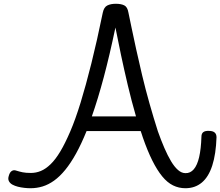

<svg xmlns="http://www.w3.org/2000/svg" viewBox="-20 -981 1168 1018"><path d="M142 17Q126 17 108.5 15Q91 13 75 9Q59 5 46 -2Q33 -9 27 -21Q21 -33 27 -50Q32 -68 42.5 -74.5Q53 -81 64 -77Q83 -71 100 -67.5Q117 -64 144 -64Q171 -64 196.5 -74.5Q222 -85 248 -110Q274 -135 299.5 -177.5Q325 -220 352.5 -284Q380 -348 407.5 -437.5Q435 -527 464.5 -645Q494 -763 525 -914Q531 -943 549 -952Q567 -961 594 -961Q622 -961 639 -952.5Q656 -944 661 -914Q667 -885 677.5 -834.5Q688 -784 702 -720Q716 -656 733.5 -582.5Q751 -509 772.5 -433Q794 -357 817 -285Q834 -237 851.5 -196.5Q869 -156 887 -126Q905 -96 924 -79.5Q943 -63 963 -63Q989 -62 1007.5 -83.5Q1026 -105 1036 -148.5Q1046 -192 1048 -256Q1048 -273 1058 -280.5Q1068 -288 1088 -287Q1108 -287 1118 -278.5Q1128 -270 1128 -253Q1125 -164 1105.5 -103.5Q1086 -43 1050 -13Q1014 17 963 17Q928 17 897.5 2Q867 -13 840 -46Q813 -79 787.5 -130Q762 -181 737 -253Q734 -261 731.5 -270Q729 -279 726 -286H439Q411 -217 383 -166.5Q355 -116 326 -80.5Q297 -45 267 -23.5Q237 -2 206 7.5Q175 17 142 17ZM467 -364H701Q677 -447 657.5 -529.5Q638 -612 621.5 -690Q605 -768 592 -835Q561 -687 530 -571Q499 -455 467 -364Z"/></svg>

Font: Playwrite HU
Style: Regular
Weight: 400
Designer: Veronika Burian, José Scaglione
Foundry: TypeTogether
Version: Version 1.002